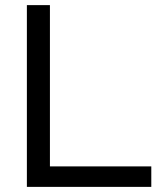

<svg xmlns="http://www.w3.org/2000/svg" viewBox="-20 -730 624 750"><path d="M85 0V-710H175V-80H571V0Z"/></svg>

Font: YasnoRaleway Medium
Style: Regular
Weight: 500
Designer: Matt McInerney, Pablo Impallari, Rodrigo Fuenzalida
Foundry: Matt McInerney, Pablo Impallari, Rodrigo Fuenzalida
Version: Version 4.026